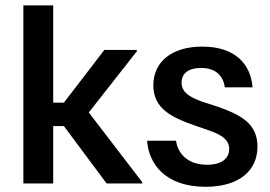

<svg xmlns="http://www.w3.org/2000/svg" viewBox="-20 -687 1011 719"><path d="M179.2 0V-215H219.2L379.2 0H512.5V-5L312.5 -265.8L492.5 -495V-500H370.8L219.2 -302.5H179.2V-666.7H67.5V0Z M750 12.5C875.8 12.5 944.2 -48.3 944.2 -138.3C944.2 -225.8 878.3 -258.3 795 -287.5L735.8 -306.7C685 -325 660 -344.2 660 -377.5C660 -411.7 685 -432.5 733.3 -432.5C790 -432.5 816.7 -400.8 821.7 -360H925.8C919.2 -445 862.5 -512.5 737.5 -512.5C622.5 -512.5 554.2 -455 554.2 -367.5C554.2 -280.8 622.5 -247.5 705.8 -218.3L765.8 -197.5C815.8 -180 838.3 -160 838.3 -129.2C838.3 -94.2 810.8 -70 755 -70C681.7 -70 645.8 -113.3 639.2 -160H530.8C536.7 -75 597.5 12.5 750 12.5Z"/></svg>

Font: Familjen Grotesk Medium
Style: Regular
Weight: 500
Designer: Anders Wikstroem, Jonas Baeckman, Matilda Gysing, Kristian Moeller
Foundry: Familjen STHLM AB
Version: Version 2.000